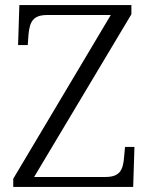

<svg xmlns="http://www.w3.org/2000/svg" viewBox="-20 -734 589 754"><path d="M32 0H503L508 -157H471L467 -114C463 -66 450 -39 394 -39H114L496 -678V-714H56L51 -557H89L92 -599C97 -648 109 -675 165 -675H415L32 -32Z"/></svg>

Font: Noto Serif Lao Light
Style: Regular
Weight: 300
Designer: Monotype Design Team
Foundry: Monotype Imaging Inc.
Version: Version 2.003